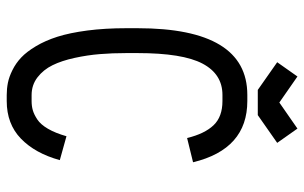

<svg xmlns="http://www.w3.org/2000/svg" viewBox="-185 -698 895 565"><g transform="rotate(90 262.5 -415.5)"><path d="M281.7 -790 358.4 -843.3 400.4 -783.7 318.8 -726.6H244.6L163.1 -783.7L205.1 -843.3ZM277.3 12.2H259.8Q241.2 12.2 223.9 8.8Q206.5 5.4 186.3 -4.6Q166 -14.6 149.2 -30.5Q132.3 -46.4 116 -73.7Q99.6 -101.1 88.1 -137Q76.7 -172.9 69.8 -224.9Q63 -276.9 63 -339.8V-372.6Q63 -695.8 259.3 -695.8H277.3Q418.9 -695.8 457.5 -536.1L386.2 -518.6Q373.5 -570.3 348.6 -596.4Q323.7 -622.6 277.3 -622.6H259.3Q198.2 -622.6 167.2 -564Q136.2 -505.4 136.2 -372.6V-339.8Q136.2 -298.3 139.2 -262Q142.1 -225.6 150.4 -187.5Q158.7 -149.4 171.9 -122.6Q185.1 -95.7 207.5 -78.4Q230 -61 259.8 -61H277.3Q292 -61 304.2 -64.5Q316.4 -67.9 331.3 -77.6Q346.2 -87.4 358.9 -109.1Q371.6 -130.9 380.9 -163.6L451.2 -144Q431.2 -71.3 387.9 -29.5Q344.7 12.2 277.3 12.2Z"/></g></svg>

Font: Anka/Coder Condensed
Style: Regular
Weight: 400
Width: 4
Monospace: yes
Version: Version 1.100